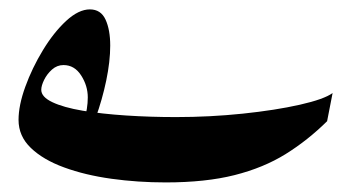

<svg xmlns="http://www.w3.org/2000/svg" viewBox="-20 -164 748 409"><path d="M333 224.6Q273.4 224.6 217.3 216.8Q161.1 209 116.5 192.6Q71.8 176.3 45.7 151.1Q19.5 126 19.5 91.3Q19.5 60.5 33.9 20.8Q48.3 -19 71.3 -56.9Q94.2 -94.7 120.8 -119.4Q147.5 -144 171.4 -144Q194.8 -144 204.8 -122.3Q214.8 -100.6 214.8 -66.9Q214.8 -33.2 206.3 7.6Q197.8 48.3 183.8 86.9Q169.9 125.5 152.8 152.8L136.7 141.6Q150.9 121.1 158.9 94.2Q167 67.4 167 43.5Q167 18.6 152.8 -3.4Q138.7 -25.4 115.2 -25.4Q101.6 -25.4 90.8 -15.9Q80.1 -6.3 74 6.1Q67.9 18.6 67.9 27.3Q67.9 42.5 91.6 53.7Q115.2 64.9 156 71.8Q196.8 78.6 248.3 82Q299.8 85.4 355 85.4Q427.2 85.4 497.1 78.1Q566.9 70.8 618.7 59.1Q670.4 47.4 688.5 34.2L676.8 94.2Q635.7 134.8 588.6 164.1Q541.5 193.4 479.7 209Q418 224.6 333 224.6Z"/></svg>

Font: Lateef ExtraBold
Style: Regular
Weight: 800
Designer: SIL International
Foundry: SIL International
Version: Version 4.200